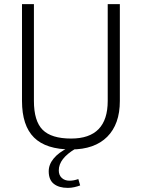

<svg xmlns="http://www.w3.org/2000/svg" viewBox="-20 -720 689 934"><path d="M326 7Q204 7 145.5 -51Q87 -109 87 -229V-700H145V-229Q145 -131 187.5 -88.5Q230 -46 326 -46Q504 -46 504 -229V-700H563V-229Q563 -172 547.5 -128.5Q532 -85 501.5 -54.5Q471 -24 427 -8.5Q383 7 326 7ZM310 194Q267 194 242 174.5Q217 155 217 113Q217 80 241.5 50.5Q266 21 310 0L346 4Q306 28 286 54Q266 80 266 109Q266 132 280.5 145.5Q295 159 318 159Q339 159 361 151L370 182Q357 187 341.5 190.5Q326 194 310 194Z"/></svg>

Font: Pathway Extreme 8pt Thin 12pt
Style: Regular
Weight: 100
Version: Version 1.001;gftools[0.9.26]